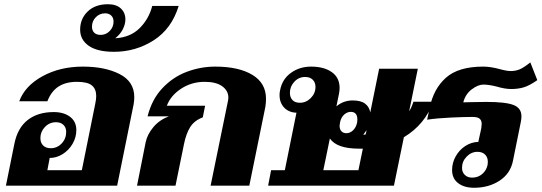

<svg xmlns="http://www.w3.org/2000/svg" viewBox="-20 -878 2561 908"><path d="M48 -198Q63 -273 111 -310.5Q159 -348 234 -348Q282 -348 311.5 -325.5Q341 -303 341 -263Q341 -228 323 -197.5Q305 -167 276 -149Q247 -131 215 -131L204 -73H367L430 -385Q435 -408 435 -424Q435 -457 414.5 -474Q394 -491 344 -491Q291 -491 256.5 -468.5Q222 -446 204 -399H71Q98 -472 181 -517.5Q264 -563 372 -563Q477 -563 546 -527.5Q615 -492 615 -419Q615 -403 612 -385L534 0H8ZM293 -254Q293 -275 280 -287.5Q267 -300 245 -300Q214 -300 192.5 -277.5Q171 -255 171 -225Q171 -203 184 -190Q197 -177 220 -177Q250 -177 271.5 -199.5Q293 -222 293 -254Z M359 -738Q359 -789 394.5 -823.5Q430 -858 491 -858Q530 -858 551.5 -838Q573 -818 573 -786Q573 -764 561 -740Q549 -716 525 -697Q596 -701 640 -744.5Q684 -788 700 -850H825Q792 -742 707 -687.5Q622 -633 519 -633Q440 -633 399.5 -661.5Q359 -690 359 -738ZM517 -776Q517 -794 506 -804.5Q495 -815 477 -815Q451 -815 433 -796.5Q415 -778 415 -752Q415 -734 425.5 -723.5Q436 -713 456 -713Q481 -713 499 -731.5Q517 -750 517 -776Z M669 -206Q677 -243 705.5 -277Q734 -311 779 -328H678Q698 -408 748 -461Q798 -514 863.5 -538.5Q929 -563 998 -563Q1109 -563 1173.5 -524Q1238 -485 1238 -411Q1238 -393 1235 -373L1159 0H976L1058 -400Q1060 -410 1060 -416Q1060 -449 1031 -470Q1002 -491 948 -491Q886 -491 836.5 -458.5Q787 -426 769 -378H950L939 -323Q899 -308 879.5 -277Q860 -246 850 -196L810 0H628Z M1890 -229 1843 0H1248L1262 -73H1327L1382 -345Q1346 -346 1324 -369Q1302 -392 1302 -429Q1302 -441 1305 -453Q1315 -504 1356 -533.5Q1397 -563 1451 -563Q1512 -563 1549 -537Q1586 -511 1586 -462Q1586 -449 1583 -434L1571 -375Q1604 -403 1648 -403Q1687 -403 1707 -387.5Q1727 -372 1731 -346L1773 -553H1956L1915 -352Q1927 -370 1935 -397H2029Q1990 -289 1890 -229ZM1472 -467Q1472 -488 1459 -501Q1446 -514 1423 -514Q1393 -514 1372 -491.5Q1351 -469 1351 -439Q1351 -418 1363 -405Q1375 -392 1398 -392Q1428 -392 1450 -414.5Q1472 -437 1472 -467ZM1586 -283Q1586 -266 1595 -257Q1604 -248 1618 -248Q1635 -248 1649.5 -261.5Q1664 -275 1669 -299Q1670 -304 1670 -313Q1670 -331 1662 -340Q1654 -349 1639 -349Q1622 -349 1607.5 -336Q1593 -323 1588 -299Q1586 -287 1586 -283ZM1698 -241Q1706 -241 1709 -242L1714 -263Q1706 -251 1698 -241ZM1696 -175H1677Q1573 -175 1540 -223L1509 -73H1675Z M2118 -74Q2118 -108 2135 -138.5Q2152 -169 2180.5 -187.5Q2209 -206 2242 -207L2256 -271Q2258 -287 2258 -292Q2258 -308 2248.5 -316.5Q2239 -325 2214 -325Q2176 -325 2111.5 -322Q2047 -319 2000 -312L2012 -368Q2030 -458 2089 -510.5Q2148 -563 2265 -563Q2300 -563 2344 -551Q2376 -542 2396 -542Q2418 -542 2437.5 -550Q2457 -558 2488 -583L2521 -499Q2484 -473 2457 -465Q2430 -457 2398 -457Q2368 -457 2331 -468Q2293 -478 2266 -478Q2241 -478 2211 -455.5Q2181 -433 2171 -394Q2193 -394 2211 -395L2281 -396Q2371 -396 2408.5 -381.5Q2446 -367 2446 -328Q2446 -316 2443 -301L2406 -118Q2394 -57 2342.5 -23.5Q2291 10 2222 10Q2175 10 2146.5 -12Q2118 -34 2118 -74ZM2286 -99Q2287 -104 2287 -113Q2287 -134 2274 -147Q2261 -160 2238 -160Q2209 -160 2187 -137.5Q2165 -115 2165 -84Q2165 -64 2178 -51Q2191 -38 2213 -38Q2241 -38 2261 -55.5Q2281 -73 2286 -99Z"/></svg>

Font: Taviraj ExtraBold
Style: Italic
Weight: 800
Italic angle: -12°
Designer: Katatrad Team
Foundry: CadsonDemak
Version: Version 1.001